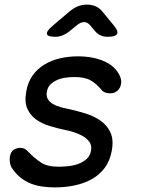

<svg xmlns="http://www.w3.org/2000/svg" viewBox="-20 -805 640 835"><path d="M219 10Q189 10 162 6Q135 2 112 -7.5Q89 -17 69.5 -32.5Q50 -48 34 -71Q26 -82 23.5 -96Q21 -110 23 -124Q27 -146 40.5 -154Q54 -162 68 -162Q79 -162 87 -158Q95 -154 104 -144Q131 -116 158.5 -98Q186 -80 234 -80Q251 -80 274 -82Q297 -84 318.5 -91.5Q340 -99 356 -113Q372 -127 376 -150Q380 -172 369 -187.5Q358 -203 339.5 -213.5Q321 -224 300 -230.5Q279 -237 262 -240Q229 -247 196 -257Q163 -267 137.5 -285Q112 -303 99 -332Q86 -361 94 -406Q101 -448 122 -477Q143 -506 173.5 -524.5Q204 -543 241.5 -551.5Q279 -560 319 -560Q384 -560 433 -538.5Q482 -517 501 -475Q506 -464 507 -455Q508 -446 506 -439Q504 -423 491.5 -411Q479 -399 459 -399Q450 -399 438.5 -402.5Q427 -406 419 -417Q399 -441 374 -455.5Q349 -470 303 -470Q281 -470 260.5 -466.5Q240 -463 224 -455Q208 -447 197.5 -435.5Q187 -424 184 -407Q180 -387 188.5 -373.5Q197 -360 211.5 -352Q226 -344 244 -339Q262 -334 278 -331Q315 -323 352 -311.5Q389 -300 417.5 -280Q446 -260 460.5 -228.5Q475 -197 466 -149Q458 -105 435 -74.5Q412 -44 378.5 -25.5Q345 -7 304 1.5Q263 10 219 10ZM220 -645Q187 -645 184 -657Q181 -669 208 -692L282 -755Q300 -770 318.5 -777.5Q337 -785 358 -785Q379 -785 396 -777.5Q413 -770 425 -755L476 -693Q496 -669 489 -657Q482 -645 448 -645Q431 -645 417.5 -651Q404 -657 394 -669L372 -695Q360 -709 345.5 -709Q331 -709 314 -695L281 -668Q267 -657 252 -651Q237 -645 220 -645Z"/></svg>

Font: Maple Mono
Style: Italic
Weight: 400
Italic angle: -10°
Monospace: yes
Designer: subframe7536
Version: Version 7.300